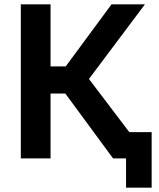

<svg xmlns="http://www.w3.org/2000/svg" viewBox="-20 -730 733 885"><path d="M576 -121 390 -366 648 -710H494L283 -424H213V-710H76V0H213V-299H281L501 0H561V135H679V-121Z"/></svg>

Font: FIGSv2-sans-serif
Style: Bold
Weight: 700
Designer: Matt McInerney, Pablo Impallari, Rodrigo Fuenzalida,Mirko Velimirovic
Foundry: Matt McInerney, Pablo Impallari, Rodrigo Fuenzalida
Version: Version 4.021;hotconv 1.0.109;makeotfexe 2.5.65596